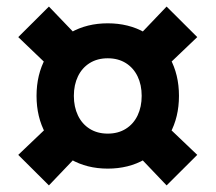

<svg xmlns="http://www.w3.org/2000/svg" viewBox="-20 -628 660 588"><path d="M91.9 -334.4Q91.9 -399.4 119.5 -450Q147.2 -500.6 196.8 -528.6Q246.3 -556.6 310 -556.6Q373.8 -556.6 423.3 -528.6Q472.8 -500.6 500.5 -450Q528.1 -399.4 528.1 -334.4Q528.1 -269.4 500.5 -218.8Q472.8 -168.1 423.2 -139.8Q373.7 -111.6 310 -111.6Q246.3 -111.6 196.8 -139.9Q147.2 -168.2 119.6 -218.8Q91.9 -269.4 91.9 -334.4ZM413.9 -334.4Q413.9 -368.1 401.4 -394Q388.9 -420 365.4 -434.8Q341.9 -449.5 310 -449.5Q278.1 -449.5 254.6 -434.8Q231.2 -420.1 218.7 -394.1Q206.2 -368.1 206.2 -334.4Q206.2 -300.7 218.7 -274.5Q231.2 -248.3 254.6 -233.6Q278.1 -218.8 310 -218.8Q341.9 -218.8 365.4 -233.6Q388.9 -248.3 401.4 -274.5Q413.9 -300.8 413.9 -334.4ZM473.7 -258.9 584.1 -153.7 490.2 -60.2 384.9 -170.7ZM384.9 -497.6 490.2 -607.9 584.1 -514.4 473.8 -409.2ZM129.8 -607.9 240.1 -492.9 150.9 -404.2 35.9 -514.4ZM35.9 -153.7 145.8 -258.5 234.7 -170.1 129.8 -60.2Z"/></svg>

Font: Monaspace Neon Var
Style: Regular
Weight: 400
Designer: Riley Cran and the Lettermatic Team
Version: Version 1.000 (Monaspace Neon Var)